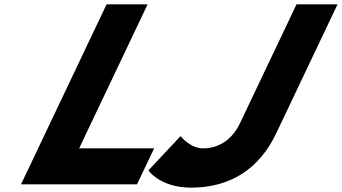

<svg xmlns="http://www.w3.org/2000/svg" viewBox="-20 -845 1567 880"><path d="M1527 -825H1339L1080.3 -281C1040.9 -198 975.6 -165 910.2 -165C852.1 -165 807.4 -221 807.4 -221L660.1 -64C660.1 -64 713.3 15 856.1 15C1035.6 15 1168.5 -71 1245.5 -233ZM656.5 -825H468.5L76.3 0H607.9L686.4 -165H342.7Z"/></svg>

Font: Hussar
Style: BdSuprExtOblFive
Weight: 700
Foundry: Cannot Into Space Fonts
Version: Version 2.00